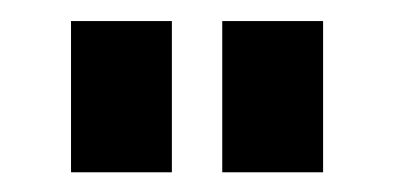

<svg xmlns="http://www.w3.org/2000/svg" viewBox="-20 -704 382 186"><path d="M48.8 -683.6H146.5V-537.1H48.8ZM195.3 -683.6H293V-537.1H195.3Z"/></svg>

Font: BabelStone Runic Norn
Style: Regular
Weight: 400
Designer: Andrew West
Foundry: BabelStone
Version: Version 3.002 March 14, 2022